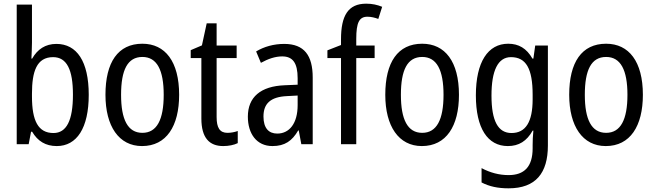

<svg xmlns="http://www.w3.org/2000/svg" viewBox="-20 -785 3565 1045"><path d="M154 -553V-760H71V0H136L149 -68H155C185 -17 228 10 289 10C398 10 463 -88 463 -269C463 -451 398 -546 287 -546C227 -546 184 -517 155 -466H151C152 -493 154 -524 154 -553ZM269 -474C344 -474 377 -405 377 -270C377 -129 342 -61 271 -61C188 -61 154 -127 154 -260V-275C154 -395 179 -474 269 -474Z M955 -269C955 -450 879 -547 755 -547C622 -547 554 -446 554 -269C554 -98 627 10 753 10C886 10 955 -99 955 -269ZM639 -269C639 -404 674 -475 755 -475C834 -475 871 -404 871 -269C871 -134 834 -62 755 -62C675 -62 639 -135 639 -269Z M1218 -62C1176 -62 1159 -90 1159 -148V-469H1268V-537H1159V-658H1105L1079 -538L1018 -512V-469H1076V-140C1076 -34 1120 10 1195 10C1225 10 1254 4 1274 -6V-72C1258 -66 1237 -62 1218 -62Z M1527 -546C1470 -546 1417 -531 1374 -505L1400 -443C1440 -465 1478 -478 1516 -478C1573 -478 1600 -443 1600 -359V-324L1530 -321C1398 -316 1329 -256 1329 -150C1329 -58 1376 10 1463 10C1530 10 1570 -18 1603 -75H1606L1620 0H1682V-363C1682 -483 1636 -546 1527 -546ZM1543 -262 1600 -265V-213C1600 -113 1555 -58 1489 -58C1443 -58 1414 -87 1414 -151C1414 -220 1451 -258 1543 -262Z M2019 -469V-537H1919V-573C1919 -662 1935 -694 1980 -694C2000 -694 2020 -689 2039 -682L2060 -748C2033 -759 2006 -765 1973 -765C1874 -765 1836 -699 1836 -571V-540L1762 -511V-469H1836V0H1919V-469Z M2478 -269C2478 -450 2402 -547 2278 -547C2145 -547 2077 -446 2077 -269C2077 -98 2150 10 2276 10C2409 10 2478 -99 2478 -269ZM2162 -269C2162 -404 2197 -475 2278 -475C2357 -475 2394 -404 2394 -269C2394 -134 2357 -62 2278 -62C2198 -62 2162 -135 2162 -269Z M2746 -547C2636 -547 2570 -448 2570 -266C2570 -87 2634 10 2744 10C2804 10 2847 -17 2879 -74H2883C2880 -48 2879 -15 2879 5V22C2879 123 2833 168 2748 168C2697 168 2648 155 2601 130V208C2643 230 2690 240 2748 240C2896 240 2962 157 2962 7V-537H2893L2883 -466H2878C2846 -522 2803 -547 2746 -547ZM2761 -474C2843 -474 2879 -412 2879 -269V-245C2879 -121 2841 -61 2764 -61C2691 -61 2655 -126 2655 -265C2655 -401 2690 -474 2761 -474Z M3479 -269C3479 -450 3403 -547 3279 -547C3146 -547 3078 -446 3078 -269C3078 -98 3151 10 3277 10C3410 10 3479 -99 3479 -269ZM3163 -269C3163 -404 3198 -475 3279 -475C3358 -475 3395 -404 3395 -269C3395 -134 3358 -62 3279 -62C3199 -62 3163 -135 3163 -269Z"/></svg>

Font: Noto Sans Lao Looped Condensed
Style: Regular
Weight: 400
Width: 3
Designer: Mark Frömberg, Ben Mitchell
Foundry: The Fontpad Ltd
Version: Version 1.003